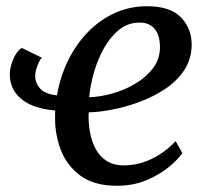

<svg xmlns="http://www.w3.org/2000/svg" viewBox="-20 -587 664 617"><path d="M114.5 -401.5Q107.5 -395 100.2 -375.8Q93 -356.5 93 -343Q93 -321.5 108 -303.5Q123 -285.5 163 -280.5Q173.5 -341 199 -393Q224.5 -445 262.8 -484.2Q301 -523.5 349 -545.2Q397 -567 452 -567Q526 -567 560.5 -532.2Q595 -497.5 596 -445.5Q596 -398.5 572.8 -362.8Q549.5 -327 511.2 -301.5Q473 -276 428.2 -259.5Q383.5 -243 340.5 -234.8Q297.5 -226.5 265 -226Q263.5 -194.5 268.8 -164.2Q274 -134 287 -109.2Q300 -84.5 322.5 -70Q345 -55.5 378 -55.5Q408.5 -55.5 438 -64.8Q467.5 -74 494.5 -91.5Q521.5 -109 544.5 -133.5L566 -95Q552.5 -75 522.5 -50.2Q492.5 -25.5 450.2 -7.8Q408 10 355.5 10Q282.5 10 238.5 -22.5Q194.5 -55 175.2 -105.8Q156 -156.5 157 -212Q157 -217 157 -222Q157 -227 157.5 -232Q111.5 -235.5 79 -250.2Q46.5 -265 29 -290Q11.5 -315 11.5 -349Q11.5 -369.5 22.2 -396Q33 -422.5 50 -433ZM428.5 -514.5Q391.5 -514.5 363 -491.5Q334.5 -468.5 314 -432Q293.5 -395.5 281.8 -353.8Q270 -312 266.5 -274.5Q302 -275.5 341.8 -286.8Q381.5 -298 416 -318.8Q450.5 -339.5 472.5 -369Q494.5 -398.5 494 -437Q493.5 -475.5 476.5 -495Q459.5 -514.5 428.5 -514.5Z"/></svg>

Font: Merriweather 20pt
Style: Italic
Weight: 400
Italic angle: -7.8°
Version: Version 2.101